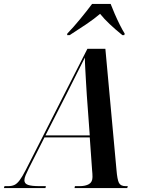

<svg xmlns="http://www.w3.org/2000/svg" viewBox="-78 -964 735 984"><path d="M-58 0 -55 -10H-36Q-18 -10 -4.5 -16Q9 -22 22.5 -40Q36 -58 54 -93L370 -714H462L519 -93Q523 -44 531.5 -27Q540 -10 566 -10H577L574 0H304L306 -10H330Q360 -10 378 -20.5Q396 -31 396 -57Q396 -65 395.5 -74Q395 -83 394 -92L382 -260H150L70 -102Q60 -82 53.5 -66.5Q47 -51 47 -40Q47 -23 65.5 -16.5Q84 -10 125 -10H157L155 0ZM260 -476 155 -270H382L367 -475Q365 -504 363 -540.5Q361 -577 359 -611.5Q357 -646 357 -669Q340 -634 316 -587.5Q292 -541 260 -476ZM267 -792Q298 -824 333 -866.5Q368 -909 394 -944H489Q497 -923 509.5 -894Q522 -865 536 -837Q550 -809 561 -792L559 -784H549Q512 -814 483.5 -841Q455 -868 435 -893Q406 -868 363 -839Q320 -810 279 -784H266Z"/></svg>

Font: Noto Serif Display Condensed SemiBold
Style: Italic
Weight: 600
Width: 3
Italic angle: -12°
Designer: Monotype Design Team
Foundry: Monotype Imaging Inc.
Version: Version 2.009